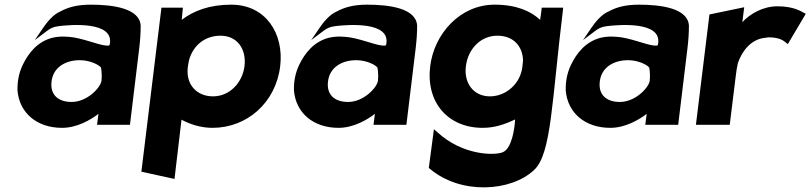

<svg xmlns="http://www.w3.org/2000/svg" viewBox="-20 -525 3474 823"><path d="M239 -476C209 -464 181 -430 163 -403L129 -353L178 -390C195 -403 207 -410 232 -413C273 -418 474 -438 450 -333C450 -331 449 -328 432 -330C396 -334 330 -363 276 -367C250 -369 229 -369 204 -363C140 -346 102 -298 77 -246C61 -212 54 -176 55 -137C63 -41 138 23 246 23C310 23 368 -11 402 -37L396 10H537L577 -320C581 -354 583 -384 583 -415C579 -490 463 -505 369 -505C311 -505 272 -494 239 -476ZM287 -88C227 -88 194 -121 201 -176C208 -236 260 -267 322 -267C366 -267 405 -247 413 -235C416 -219 417 -198 415 -179C412 -151 355 -88 287 -88Z M1181 -241C1198 -380 1120 -505 971 -505C877 -505 809 -478 759 -440C760 -453 762 -474 763 -482L764 -492H672L586 211L728 242L758 -12C795 8 841 23 891 23C1039 23 1162 -85 1181 -241ZM785 -237C785 -240 790 -266 790 -266C807 -330 858 -372 925 -372C997 -372 1037 -315 1028 -241C1019 -171 965 -112 893 -112C822 -112 776 -164 785 -237Z M1424 -476C1394 -464 1366 -430 1348 -403L1314 -353L1363 -390C1380 -403 1392 -410 1417 -413C1458 -418 1659 -438 1635 -333C1635 -331 1634 -328 1617 -330C1581 -334 1515 -363 1461 -367C1435 -369 1414 -369 1389 -363C1325 -346 1287 -298 1262 -246C1246 -212 1239 -176 1240 -137C1248 -41 1323 23 1431 23C1495 23 1553 -11 1587 -37L1581 10H1722L1762 -320C1766 -354 1768 -384 1768 -415C1764 -490 1648 -505 1554 -505C1496 -505 1457 -494 1424 -476ZM1472 -88C1412 -88 1379 -121 1386 -176C1393 -236 1445 -267 1507 -267C1551 -267 1590 -247 1598 -235C1601 -219 1602 -198 1600 -179C1597 -151 1540 -88 1472 -88Z M2080 -112C2008 -112 1968 -171 1977 -241C1986 -315 2040 -372 2112 -372C2179 -372 2220 -329 2222 -266C2221 -257 2220 -246 2219 -237C2210 -166 2149 -112 2080 -112ZM2270 203C2344 133 2345 -91 2393 -482L2394 -492H2302L2301 -482C2300 -474 2298 -455 2295 -440C2256 -477 2194 -505 2100 -505C1952 -505 1841 -380 1824 -241C1805 -85 1901 23 2049 23C2100 23 2144 8 2188 -13C2186 26 2174 113 2134 128C2097 142 1963 141 1855 42L1840 29L1818 195L1822 198C1956 312 2173 296 2270 203Z M2589 -476C2559 -464 2531 -430 2513 -403L2479 -353L2528 -390C2545 -403 2557 -410 2582 -413C2623 -418 2824 -438 2800 -333C2800 -331 2799 -328 2782 -330C2746 -334 2680 -363 2626 -367C2600 -369 2579 -369 2554 -363C2490 -346 2452 -298 2427 -246C2411 -212 2404 -176 2405 -137C2413 -41 2488 23 2596 23C2660 23 2718 -11 2752 -37L2746 10H2887L2927 -320C2931 -354 2933 -384 2933 -415C2929 -490 2813 -505 2719 -505C2661 -505 2622 -494 2589 -476ZM2637 -88C2577 -88 2544 -121 2551 -176C2558 -236 2610 -267 2672 -267C2716 -267 2755 -247 2763 -235C2766 -219 2767 -198 2765 -179C2762 -151 2705 -88 2637 -88Z M3434 -466 3426 -470C3415 -475 3385 -498 3312 -498C3251 -498 3195 -466 3162 -430L3170 -494L3021 -463L2963 10H3108L3134 -201C3136 -220 3139 -237 3143 -255C3160 -305 3199 -358 3261 -363C3265 -363 3270 -365 3274 -365C3324 -365 3340 -349 3348 -343L3357 -336Z"/></svg>

Font: Bluebird
Style: SfBdObl
Weight: 700
Designer: Jasper
Foundry: Cannot Into Space Fonts
Version: Version 0.98